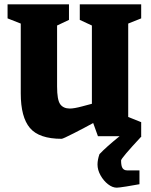

<svg xmlns="http://www.w3.org/2000/svg" viewBox="-20 -630 698 888"><path d="M568 158H625V222Q599 227 564 232.5Q529 238 520 238Q500 238 479.5 222Q459 206 445 181Q431 156 431 131Q431 109 440 83Q470 51 533 0H433L411 -61Q373 -40 322 -14Q271 12 265 12Q161 12 118.5 -38Q76 -88 76 -198V-521L15 -545V-610H299V-538L244 -512V-230Q244 -168 258.5 -148Q273 -128 303 -128Q323 -128 360 -138Q397 -148 405 -150V-512L349 -538V-610H633V-545L573 -521V-89L633 -65V0L634 1Q540 102 540 112Q540 138 547 148Q554 158 568 158Z"/></svg>

Font: Grenze ExtraBold
Style: Regular
Weight: 800
Designer: Renata Polastri
Foundry: Omnibus-Type
Version: Version 1.002; ttfautohint (v1.8)